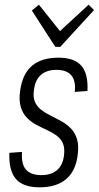

<svg xmlns="http://www.w3.org/2000/svg" viewBox="-20 -793 421 819"><path d="M149 6Q78 6 47.5 -30Q17 -66 20 -141L74 -145Q70 -94 90.5 -70Q111 -46 156 -46Q199 -46 223.5 -67.5Q248 -89 253 -130Q257 -162 248 -182Q239 -202 221 -215Q203 -228 180 -238.5Q157 -249 134.5 -261Q112 -273 94.5 -291Q77 -309 68.5 -337Q60 -365 66 -407Q76 -478 116.5 -512.5Q157 -547 229 -547Q297 -547 327 -512.5Q357 -478 353 -405L299 -401Q304 -449 284 -472Q264 -495 221 -495Q179 -495 154.5 -473.5Q130 -452 125 -410Q120 -378 129.5 -357.5Q139 -337 157 -323.5Q175 -310 197.5 -299Q220 -288 242.5 -275.5Q265 -263 282.5 -245Q300 -227 308.5 -199.5Q317 -172 311 -129Q302 -62 261 -28Q220 6 149 6ZM381 -750 237 -593H216L116 -748L146 -773L241 -654H229L358 -773Z"/></svg>

Font: Pathway Extreme Condensed Thin
Style: Italic
Weight: 250
Width: 3
Italic angle: -8°
Version: Version 1.001;gftools[0.9.26]